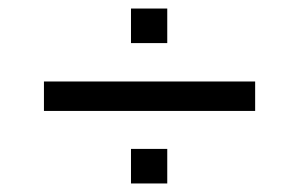

<svg xmlns="http://www.w3.org/2000/svg" viewBox="-20 -586 700 450"><path d="M83 -326V-395H578V-326ZM287 -156V-237H372V-156ZM287 -485V-566H372V-485Z"/></svg>

Font: Mona Sans SemiExpanded
Style: Regular
Weight: 400
Width: 6
Designer: Deni Anggara
Foundry: GitHub
Version: Version 2.000